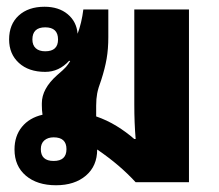

<svg xmlns="http://www.w3.org/2000/svg" viewBox="-20 -540 649 569"><path d="M146 9Q90 9 56.5 -19.5Q23 -48 23 -97Q23 -137 45 -164Q67 -191 106 -200Q104 -213 104 -228V-234Q104 -277 149 -317Q169 -334 175.5 -341.5Q182 -349 188 -359L185 -360Q155 -327 114 -327Q65 -327 36 -353.5Q7 -380 7 -423Q7 -468 35.5 -494Q64 -520 112 -520Q154 -520 180.5 -498Q207 -476 210 -440Q222 -472 227 -512H301V-430Q301 -395 296 -366Q291 -337 280 -303Q271 -279 268 -263Q265 -247 265 -227V-195Q297 -184 325.5 -166.5Q354 -149 378 -128H382Q380 -152 379 -177Q378 -202 378 -230V-512H540V0H382Q358 -26 330.5 -49.5Q303 -73 268 -97Q268 -48 234.5 -19.5Q201 9 146 9ZM114 -388Q152 -388 152 -423Q152 -459 114 -459Q76 -459 76 -423Q76 -406 86 -397Q96 -388 114 -388ZM139 -63Q177 -63 177 -98Q177 -133 139 -133Q122 -133 111.5 -124Q101 -115 101 -98Q101 -63 139 -63Z"/></svg>

Font: Noto Sans Thai Looped UI ExtraBold
Style: Regular
Weight: 800
Designer: Cadson Demak Team
Foundry: Cadson Demak Co., Ltd.
Version: Version 1.000